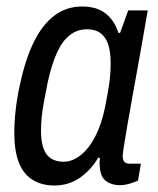

<svg xmlns="http://www.w3.org/2000/svg" viewBox="-20 -558 487 590"><path d="M147 12Q108 12 80 -5.5Q52 -23 38 -58.5Q24 -94 24 -148Q24 -184 28.5 -223Q33 -262 42 -301Q58 -376 84 -429Q110 -482 147 -510Q184 -538 232 -538Q264 -538 285.5 -528Q307 -518 321.5 -500Q336 -482 344 -457H349L374 -526H434L412 -400Q407 -372 400 -333.5Q393 -295 385.5 -253Q378 -211 371.5 -173.5Q365 -136 361 -110.5Q357 -85 357 -79Q357 -67 362 -61Q367 -55 379 -55H413L404 -3Q393 2 378 6.5Q363 11 348 11Q323 11 306 -1.5Q289 -14 287 -43Q286 -49 286 -56.5Q286 -64 287 -72L282 -74Q261 -37 226.5 -12.5Q192 12 147 12ZM176 -61Q196 -61 215.5 -72.5Q235 -84 252.5 -106.5Q270 -129 283.5 -162.5Q297 -196 305 -240Q311 -271 314.5 -293.5Q318 -316 319 -333Q320 -350 320 -365Q320 -399 312.5 -421.5Q305 -444 289 -456Q273 -468 247 -468Q218 -468 195 -450.5Q172 -433 155.5 -397Q139 -361 127 -307Q120 -272 115 -245Q110 -218 108 -196.5Q106 -175 106 -157Q106 -107 123 -84Q140 -61 176 -61Z"/></svg>

Font: Archivo Condensed
Style: Italic
Weight: 400
Width: 3
Italic angle: -10°
Designer: Hector Gatti
Foundry: Omnibus-Type
Version: Version 2.001